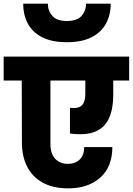

<svg xmlns="http://www.w3.org/2000/svg" viewBox="-37 -1050 727 1051"><path d="M337 -19Q252 -19 195.5 -51Q139 -83 111 -139Q83 -195 83 -269L82 -609H-17V-740H670V-609H583V-530Q583 -455 560 -403.5Q537 -352 485.5 -330Q434 -308 346 -319V-460Q390 -454 410 -472.5Q430 -491 430 -534V-609H239V-263Q239 -208 265.5 -180.5Q292 -153 334 -153Q375 -153 399.5 -177Q424 -201 424 -245H578Q578 -137 512 -78Q446 -19 337 -19ZM329 -819Q246 -819 193 -846.5Q140 -874 115 -921.5Q90 -969 90 -1030H225Q225 -991 249.5 -963Q274 -935 329 -935Q385 -935 409.5 -963Q434 -991 434 -1030H569Q569 -969 543.5 -921.5Q518 -874 465 -846.5Q412 -819 329 -819Z"/></svg>

Font: Poppins
Style: Bold
Weight: 700
Designer: Ninad Kale (Devanagari), Jonny Pinhorn (Latin)
Version: Version 5.002